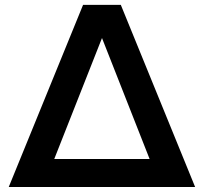

<svg xmlns="http://www.w3.org/2000/svg" viewBox="-20 -752 820 772"><path d="M764.6 0H15.1L314 -732.4H465.8ZM198.2 -112.8H581.5L390.1 -599.1Z"/></svg>

Font: Kumbh Sans SemiBold
Style: Regular
Weight: 600
Version: Version 1.005